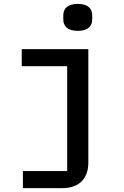

<svg xmlns="http://www.w3.org/2000/svg" viewBox="-20 -769 640 989"><path d="M98 200H302C392 200 435 146 435 69V-516H92V-428H326V112H98ZM381 -610C435 -610 455 -636 455 -669V-690C455 -723 435 -749 380 -749C326 -749 306 -723 306 -690V-669C306 -636 326 -610 381 -610Z"/></svg>

Font: IBM Plex Mono Medm
Style: Regular
Weight: 500
Monospace: yes
Designer: Mike Abbink, Paul van der Laan, Pieter van Rosmalen
Foundry: Bold Monday
Version: Version 2.004